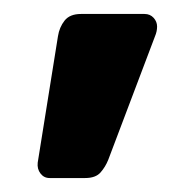

<svg xmlns="http://www.w3.org/2000/svg" viewBox="-20 -172 281 275"><path d="M51 83Q43 83 38 76.5Q33 70 34 61L63 -120Q65 -133 72.5 -142.5Q80 -152 96 -152H187Q195 -152 200 -146.5Q205 -141 205 -134Q205 -127 202 -120L135 57Q131 67 124 75Q117 83 102 83Z"/></svg>

Font: Rubik Medium
Style: Regular
Weight: 500
Designer: Hubert and Fischer
Foundry: Hubert and Fischer
Version: Version 2.300; ttfautohint (v1.8.4.7-5d5b);gftools[0.9.30]